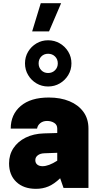

<svg xmlns="http://www.w3.org/2000/svg" viewBox="-20 -1164 626 1189"><path d="M232.4 -1144H358.4L283.7 -969.7H179.2ZM277.8 -914.6Q317.9 -914.6 350.6 -895.3Q383.3 -876 402.8 -843.8Q422.4 -811.5 422.4 -771.5Q422.4 -731.9 402.8 -699.5Q383.3 -667 350.6 -647.7Q317.9 -628.4 277.8 -628.4Q238.3 -628.4 205.8 -647.7Q173.3 -667 154.1 -699.5Q134.8 -731.9 134.8 -771.5Q134.8 -811.5 154.1 -843.8Q173.3 -876 205.8 -895.3Q238.3 -914.6 277.8 -914.6ZM277.8 -831.1Q252.4 -831.1 235.8 -814.2Q219.2 -797.4 219.2 -771.5Q219.2 -746.1 235.8 -729Q252.4 -711.9 277.8 -711.9Q303.7 -711.9 320.8 -729Q337.9 -746.1 337.9 -771.5Q337.9 -797.4 320.8 -814.2Q303.7 -831.1 277.8 -831.1ZM527.8 -367.7V0H373.5L352.5 -60.1Q315.4 -24.4 280 -9.5Q244.6 5.4 202.6 5.4Q126 5.4 81.1 -37.4Q36.1 -80.1 36.1 -152.3Q36.1 -205.6 63.2 -246.6Q90.3 -287.6 138.9 -311.8Q187.5 -335.9 251.5 -337.9L334.5 -340.3V-367.7Q334.5 -391.6 315.4 -403.3Q296.4 -415 271.5 -415Q246.6 -415 229.7 -401.6Q212.9 -388.2 209.5 -367.7H46.4Q46.4 -455.1 108.2 -507.6Q169.9 -560.1 282.2 -560.1Q355 -560.1 410.2 -537.1Q465.3 -514.2 496.6 -471.2Q527.8 -428.2 527.8 -367.7ZM198.7 -172.4Q198.7 -154.8 210.7 -144.8Q222.7 -134.8 243.7 -134.8Q281.2 -134.8 334.5 -168.9V-217.8L254.4 -214.8Q229 -213.9 213.9 -202.1Q198.7 -190.4 198.7 -172.4Z"/></svg>

Font: Estedad-FD Black
Style: Regular
Weight: 900
Designer: Amin Abedi
Version: Version 7.3